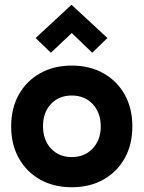

<svg xmlns="http://www.w3.org/2000/svg" viewBox="-20 -776 604 808"><path d="M282 12Q206 12 148.5 -20.5Q91 -53 59 -110.5Q27 -168 27 -244Q27 -320 59 -377.5Q91 -435 148.5 -467.5Q206 -500 282 -500Q358 -500 415.5 -467.5Q473 -435 505 -377.5Q537 -320 537 -244Q537 -168 505 -110.5Q473 -53 415.5 -20.5Q358 12 282 12ZM282 -115Q336 -115 370 -151Q404 -187 404 -244Q404 -302 370 -338Q336 -374 282 -374Q228 -374 194.5 -338.5Q161 -303 161 -245Q161 -187 194.5 -151Q228 -115 282 -115ZM194 -554 130 -616 281 -756 432 -616 368 -554 250 -668 314 -667Z"/></svg>

Font: Gabarito SemiBold
Style: Regular
Weight: 600
Designer: Leandro Assis / Alvaro Franca / Felipe Casaprima
Foundry: Naipe Foundry
Version: Version 1.000